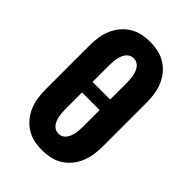

<svg xmlns="http://www.w3.org/2000/svg" viewBox="-221 -838 941 941"><g transform="rotate(45 250.0 -367.5)"><path d="M250 8Q222 8 194 2Q166 -4 142 -19Q118 -34 100 -56Q82 -78 71 -104.5Q60 -131 56 -159Q52 -187 52 -215V-520Q52 -548 56 -576Q60 -604 71 -630.5Q82 -657 100 -679Q118 -701 142 -716Q166 -731 194 -737Q222 -743 250 -743Q278 -743 306 -737Q334 -731 358 -716Q382 -701 400 -679Q418 -657 429 -630.5Q440 -604 444 -576Q448 -548 448 -520V-215Q448 -187 444 -159Q440 -131 429 -104.5Q418 -78 400 -56Q382 -34 358 -19Q334 -4 306 2Q278 8 250 8ZM189 -404H311V-520Q311 -532 310 -543.5Q309 -555 307 -566Q305 -577 301 -588Q297 -599 290 -608.5Q283 -618 272.5 -623.5Q262 -629 250 -629Q238 -629 227.5 -623.5Q217 -618 210 -608.5Q203 -599 199 -588Q195 -577 193 -566Q191 -555 190 -543.5Q189 -532 189 -520ZM250 -106Q262 -106 272.5 -111.5Q283 -117 290 -126.5Q297 -136 301 -147Q305 -158 307 -169Q309 -180 310 -191.5Q311 -203 311 -215V-331H189V-215Q189 -203 190 -191.5Q191 -180 193 -169Q195 -158 199 -147Q203 -136 210 -126.5Q217 -117 227.5 -111.5Q238 -106 250 -106Z"/></g></svg>

Font: Iosevka Curly Slab Heavy
Style: Regular
Weight: 900
Monospace: yes
Designer: Belleve Invis
Foundry: Belleve Invis
Version: Version 22.1.2; ttfautohint (v1.8.4)